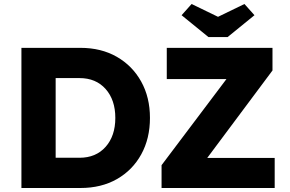

<svg xmlns="http://www.w3.org/2000/svg" viewBox="-20 -939 1450 959"><path d="M87 0V-700H382Q485 -700 563 -655.5Q641 -611 685 -532Q729 -453 729 -350Q729 -247 685.5 -168Q642 -89 564 -44.5Q486 0 382 0ZM377 -549H258V-151H377Q459 -151 507.5 -205.5Q556 -260 556 -350Q556 -440 507.5 -494.5Q459 -549 377 -549ZM787 0V-114L1111 -544H813V-700H1341V-587L1015 -150H1352V0ZM1021 -754 887 -863 937 -919 1069 -855 1201 -919 1251 -863 1117 -754Z"/></svg>

Font: Readex Pro
Style: Bold
Weight: 700
Designer: Bonnie Shaver-Troup, Thomas Jockin
Foundry: Lexend
Version: Version 1.203; ttfautohint (v1.8.3)